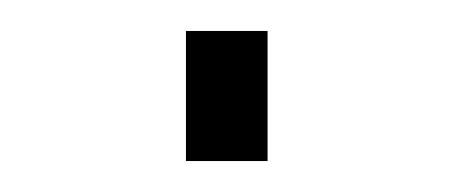

<svg xmlns="http://www.w3.org/2000/svg" viewBox="-20 -249 293 124"><path d="M100.1 -145V-229H152.8V-145Z"/></svg>

Font: Montserrat-Arabic ExtraLight
Style: Regular
Weight: 275
Designer: Mohamed Gaber
Foundry: Kief Type Foundry
Version: Version 5.008;PS 005.008;hotconv 1.0.88;makeotf.lib2.5.64775